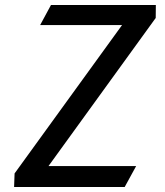

<svg xmlns="http://www.w3.org/2000/svg" viewBox="-20 -750 660 770"><path d="M184.5 -730 141 -649.5H469.5L38.5 -54.5L36.5 0H480L526 -84H174.5L604.5 -678L605 -730Z"/></svg>

Font: Monaspace Argon
Style: Italic
Weight: 400
Italic angle: -11°
Designer: Riley Cran & the Lettermatic Team
Foundry: Lettermatic
Version: Version 1.101 (Monaspace Argon)